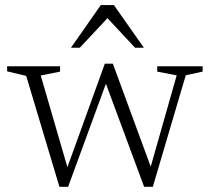

<svg xmlns="http://www.w3.org/2000/svg" viewBox="-20 -710 816 740"><path d="M661 -419.5 586 -434V-454.5H761V-434L696 -420L569 10H535.5L382 -404L394.5 -404.5L242.5 10H209L81 -417.5L7.5 -435V-454.5H211.5V-434L137 -419L246.5 -42.5L230 -38.5L384 -464.5H415L568.5 -47H555ZM253.5 -526 368.5 -690.5H419L534.5 -526H500.5L384.5 -650.5H404L287.5 -526Z"/></svg>

Font: Newsreader 14pt Light
Style: Regular
Weight: 300
Designer: Hugues Gentile
Foundry: Production Type
Version: Version 1.003